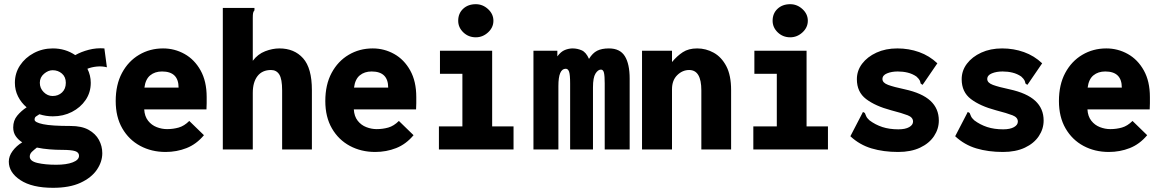

<svg xmlns="http://www.w3.org/2000/svg" viewBox="-20 -713 5540 916"><path d="M232 -158Q199 -158 168 -168Q159 -162 152 -157.5Q145 -153 145 -142Q145 -129 185.5 -120.5Q226 -112 317 -112Q370 -112 403 -93.5Q436 -75 452 -45.5Q468 -16 468 18Q468 59 442 97Q416 135 364 159Q312 183 233 183Q133 183 77.5 146.5Q22 110 22 58Q22 32 40 7.5Q58 -17 86 -34Q67 -46 55 -63.5Q43 -81 43 -105Q43 -138 62 -161Q81 -184 107 -201Q81 -223 66 -253Q51 -283 51 -318Q51 -364 75.5 -401Q100 -438 141.5 -460Q183 -482 232 -482Q292 -482 339 -450Q367 -466 403.5 -475.5Q440 -485 478 -482L490 -392Q467 -398 442 -395.5Q417 -393 397 -385Q413 -353 413 -318Q413 -272 388.5 -236Q364 -200 323 -179Q282 -158 232 -158ZM231 -255Q258 -255 276 -272Q294 -289 294 -318Q294 -346 275.5 -362Q257 -378 231 -378Q210 -378 190 -361Q170 -344 170 -318Q170 -292 188.5 -273.5Q207 -255 231 -255ZM122 34Q122 56 159 64.5Q196 73 248 73Q297 73 327 61.5Q357 50 357 30Q357 14 338.5 8Q320 2 276 2Q247 2 216 -0.5Q185 -3 156 -9Q143 1 132.5 11Q122 21 122 34Z M770 12Q703 12 649 -17Q595 -46 563.5 -100.5Q532 -155 532 -231Q532 -309 562 -365Q592 -421 643.5 -451.5Q695 -482 758 -482Q813 -482 860.5 -455.5Q908 -429 937 -377Q966 -325 966 -250Q966 -238 966 -220Q966 -202 965 -191H668Q670 -158 686.5 -137Q703 -116 727.5 -106.5Q752 -97 777 -97Q806 -97 832.5 -104.5Q859 -112 883 -136L953 -68Q917 -25 870 -6.5Q823 12 770 12ZM669 -295H832Q832 -372 753 -372Q719 -372 696.5 -353.5Q674 -335 669 -295Z M1043 -675H1194V-664Q1189 -658 1187.5 -651Q1186 -644 1186 -627V-423Q1210 -455 1245 -468.5Q1280 -482 1313 -482Q1384 -482 1426 -435Q1468 -388 1468 -283V0H1326V-282Q1326 -336 1312.5 -357.5Q1299 -379 1273 -379Q1231 -379 1208.5 -350Q1186 -321 1186 -270V0H1043Z M1770 12Q1703 12 1649 -17Q1595 -46 1563.5 -100.5Q1532 -155 1532 -231Q1532 -309 1562 -365Q1592 -421 1643.5 -451.5Q1695 -482 1758 -482Q1813 -482 1860.5 -455.5Q1908 -429 1937 -377Q1966 -325 1966 -250Q1966 -238 1966 -220Q1966 -202 1965 -191H1668Q1670 -158 1686.5 -137Q1703 -116 1727.5 -106.5Q1752 -97 1777 -97Q1806 -97 1832.5 -104.5Q1859 -112 1883 -136L1953 -68Q1917 -25 1870 -6.5Q1823 12 1770 12ZM1669 -295H1832Q1832 -372 1753 -372Q1719 -372 1696.5 -353.5Q1674 -335 1669 -295Z M2074 0V-110H2186V-361H2079V-471H2328V-110H2430V0ZM2250 -535Q2215 -535 2190.5 -558.5Q2166 -582 2166 -614Q2166 -649 2189.5 -671Q2213 -693 2250 -693Q2283 -693 2308.5 -669.5Q2334 -646 2334 -614Q2334 -582 2308.5 -558.5Q2283 -535 2250 -535Z M2525 0V-471H2639V-444Q2656 -467 2675 -474.5Q2694 -482 2712 -482Q2734 -482 2755 -473Q2776 -464 2790 -432Q2807 -460 2829 -471Q2851 -482 2885 -482Q2938 -482 2961 -445Q2984 -408 2984 -338V0H2865V-315Q2865 -350 2861.5 -365.5Q2858 -381 2847 -381Q2833 -381 2821 -362Q2809 -343 2809 -296V0H2700V-314Q2700 -357 2695 -371Q2690 -385 2679 -385Q2644 -385 2644 -303V0Z M3043 0V-471H3186V-417Q3210 -446 3237.5 -464Q3265 -482 3306 -482Q3348 -482 3385 -461.5Q3422 -441 3445 -397.5Q3468 -354 3468 -283V0H3326V-282Q3326 -379 3268 -379Q3236 -379 3211 -354.5Q3186 -330 3186 -287V0Z M3574 0V-110H3686V-361H3579V-471H3828V-110H3930V0ZM3750 -535Q3715 -535 3690.5 -558.5Q3666 -582 3666 -614Q3666 -649 3689.5 -671Q3713 -693 3750 -693Q3783 -693 3808.5 -669.5Q3834 -646 3834 -614Q3834 -582 3808.5 -558.5Q3783 -535 3750 -535Z M4265 12Q4195 12 4138 -5Q4081 -22 4037 -63L4093 -171L4097 -179L4106 -174Q4109 -167 4112.5 -158.5Q4116 -150 4128 -139Q4156 -118 4189.5 -107Q4223 -96 4266 -96Q4299 -96 4317.5 -106.5Q4336 -117 4336 -133Q4336 -153 4310.5 -163Q4285 -173 4231 -187Q4156 -207 4112 -240.5Q4068 -274 4068 -335Q4068 -376 4093 -409Q4118 -442 4161.5 -462Q4205 -482 4261 -482Q4316 -482 4365 -464.5Q4414 -447 4452 -411L4387 -316L4381 -308L4372 -315Q4371 -323 4367.5 -330Q4364 -337 4352 -348Q4333 -361 4310.5 -366.5Q4288 -372 4263 -372Q4234 -372 4212 -363Q4190 -354 4190 -336Q4190 -318 4217 -308Q4244 -298 4296 -287Q4379 -269 4419 -232Q4459 -195 4459 -138Q4459 -98 4436 -63.5Q4413 -29 4369.5 -8.5Q4326 12 4265 12Z M4765 12Q4695 12 4638 -5Q4581 -22 4537 -63L4593 -171L4597 -179L4606 -174Q4609 -167 4612.5 -158.5Q4616 -150 4628 -139Q4656 -118 4689.5 -107Q4723 -96 4766 -96Q4799 -96 4817.5 -106.5Q4836 -117 4836 -133Q4836 -153 4810.5 -163Q4785 -173 4731 -187Q4656 -207 4612 -240.5Q4568 -274 4568 -335Q4568 -376 4593 -409Q4618 -442 4661.5 -462Q4705 -482 4761 -482Q4816 -482 4865 -464.5Q4914 -447 4952 -411L4887 -316L4881 -308L4872 -315Q4871 -323 4867.5 -330Q4864 -337 4852 -348Q4833 -361 4810.5 -366.5Q4788 -372 4763 -372Q4734 -372 4712 -363Q4690 -354 4690 -336Q4690 -318 4717 -308Q4744 -298 4796 -287Q4879 -269 4919 -232Q4959 -195 4959 -138Q4959 -98 4936 -63.5Q4913 -29 4869.5 -8.5Q4826 12 4765 12Z M5270 12Q5203 12 5149 -17Q5095 -46 5063.5 -100.5Q5032 -155 5032 -231Q5032 -309 5062 -365Q5092 -421 5143.5 -451.5Q5195 -482 5258 -482Q5313 -482 5360.5 -455.5Q5408 -429 5437 -377Q5466 -325 5466 -250Q5466 -238 5466 -220Q5466 -202 5465 -191H5168Q5170 -158 5186.5 -137Q5203 -116 5227.5 -106.5Q5252 -97 5277 -97Q5306 -97 5332.5 -104.5Q5359 -112 5383 -136L5453 -68Q5417 -25 5370 -6.5Q5323 12 5270 12ZM5169 -295H5332Q5332 -372 5253 -372Q5219 -372 5196.5 -353.5Q5174 -335 5169 -295Z"/></svg>

Font: Inconsolata Black
Style: Regular
Weight: 900
Monospace: yes
Designer: Raph Levien, Cyreal, Brenton Simpson
Foundry: Raph Levien, Cyreal, Google
Version: Version 3.001; ttfautohint (v1.8.2.53-6de2)